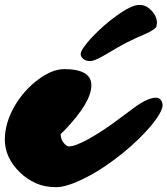

<svg xmlns="http://www.w3.org/2000/svg" viewBox="-58 -756 690 791"><path d="M422.4 -691.4Q483.9 -735.8 516.1 -735.8Q540 -735.8 556.6 -721.2Q588.4 -693.8 588.4 -662.6Q588.4 -656.7 585.9 -644.5Q576.7 -632.8 548.3 -619.6L499 -597.7Q460 -580.1 425.3 -559.6L372.1 -528.3Q331.5 -504.4 313.5 -504.4Q295.4 -504.4 284.9 -513.4Q274.4 -522.5 274.4 -533Q274.4 -543.5 287.4 -562Q300.3 -580.6 321.3 -602.8Q342.3 -625 368.9 -648.7Q395.5 -672.4 422.4 -691.4ZM206.5 -471.2Q318.4 -471.2 318.4 -404.8Q318.4 -334.5 208.5 -219.7Q197.3 -208 191.9 -203.6Q191.9 -187 199.7 -174.3Q213.4 -152.8 226.1 -152.8Q238.8 -152.8 259.3 -160.6Q279.8 -168.5 303.5 -181.4Q327.1 -194.3 353 -210.9Q378.9 -227.5 404.3 -245.6L498 -314.9Q551.3 -353.5 584.5 -353.5Q597.7 -353.5 604.7 -344Q611.8 -334.5 611.8 -321.8Q611.8 -309.1 599.1 -286.9Q586.4 -264.6 564.2 -238Q542 -211.4 512.2 -182.4Q482.4 -153.3 447.8 -125.2Q413.1 -97.2 375.7 -71.8Q338.4 -46.4 301.3 -27.3Q220.2 15.1 173.1 15.1Q126 15.1 89.6 -1.2Q53.2 -17.6 24.9 -44.9Q-38.1 -106 -38.1 -180.7Q-38.1 -249.5 2.9 -320.3Q40.5 -384.3 98.6 -427.7Q156.7 -471.2 206.5 -471.2Z"/></svg>

Font: Sarina
Style: Regular
Weight: 400
Designer: James Grieshaber
Foundry: James Grieshaber
Version: Version 1.001